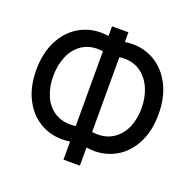

<svg xmlns="http://www.w3.org/2000/svg" viewBox="-127 -847 974 974"><g transform="rotate(20 360.0 -360.0)"><path d="M315.5 -98Q295 -94.5 272.5 -94.5Q206 -94.5 150.8 -128.2Q95.5 -162 62.8 -227Q30 -292 30 -381.5Q30 -471 62.8 -536.5Q95.5 -602 151 -636.5Q206.5 -671 273 -671Q295 -671 315.5 -667.5V-720H404V-667.5Q424.5 -671 446.5 -671Q513 -671 568.5 -636.5Q624 -602 657 -536.5Q690 -471 690 -381.5Q690 -292 657.2 -227Q624.5 -162 569 -128.2Q513.5 -94.5 447 -94.5Q424.5 -94.5 404 -98V0H315.5ZM315.5 -585.5Q302 -587.5 286.5 -587.5Q235 -587.5 197.8 -560.5Q160.5 -533.5 141 -486.5Q121.5 -439.5 121.5 -381.5Q121.5 -323.5 140.8 -277.8Q160 -232 197.2 -205.8Q234.5 -179.5 285.5 -179.5Q301.5 -179.5 315.5 -181.5ZM404 -181.5Q418 -179.5 434 -179.5Q485 -179.5 522.2 -205.8Q559.5 -232 579 -277.2Q598.5 -322.5 598.5 -379.5Q598.5 -437 578.8 -484.2Q559 -531.5 521.2 -559.5Q483.5 -587.5 432 -587.5Q416.5 -587.5 404 -585.5Z"/></g></svg>

Font: CCSD_manrope Medium
Style: Regular
Weight: 500
Designer: Mikhail Sharanda
Foundry: Mikhail Sharanda
Version: Version 4.503